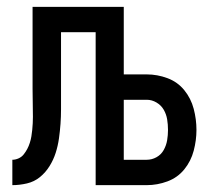

<svg xmlns="http://www.w3.org/2000/svg" viewBox="-20 -540 640 560"><path d="M16 0V-74Q25 -74 34 -78Q43 -82 49 -89.5Q55 -97 59.5 -105.5Q64 -114 67 -123.5Q70 -133 71.5 -142Q73 -151 74 -161Q75 -171 75.5 -180.5Q76 -190 76 -199Q76 -220 75.5 -240.5Q75 -261 75 -281V-520H341V-323H408Q439 -323 468.5 -312Q498 -301 517.5 -277Q537 -253 545 -222.5Q553 -192 553 -161Q553 -131 545 -100.5Q537 -70 517.5 -46Q498 -22 468.5 -11Q439 0 408 0H259V-446H158V-265Q158 -243 158 -221.5Q158 -200 156.5 -179Q155 -158 152 -136.5Q149 -115 142.5 -94.5Q136 -74 124.5 -55.5Q113 -37 96.5 -23.5Q80 -10 58.5 -5Q37 0 16 0ZM408 -74Q423 -74 436.5 -81.5Q450 -89 457.5 -102.5Q465 -116 467.5 -131Q470 -146 470 -161Q470 -177 467.5 -192Q465 -207 457.5 -220Q450 -233 436.5 -241Q423 -249 408 -249H341V-74Z"/></svg>

Font: Nova Nerd Font
Style: Regular
Weight: 400
Designer: Belleve Invis
Foundry: Belleve Invis
Version: Version 24.1.4; ttfautohint (v1.8.4);Nerd Fonts 3.1.1